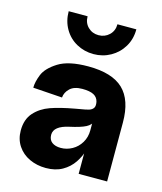

<svg xmlns="http://www.w3.org/2000/svg" viewBox="-114 -834 787 932"><g transform="rotate(15 279.5 -368.0)"><path d="M40 -131Q40 -187 70.5 -221Q101 -255 148 -271.5Q195 -288 267 -301L289 -305Q321 -310 335 -314.5Q349 -319 356 -329Q363 -339 359 -360Q354 -382 334.5 -392.5Q315 -403 277 -403Q236 -403 215 -383Q194 -363 192 -337L45 -347Q45 -376 60 -413.5Q75 -451 126.5 -483.5Q178 -516 277 -516Q397 -516 453 -462.5Q509 -409 509 -296V0H366V-129H375Q364 -89 342.5 -57Q321 -25 286.5 -5.5Q252 14 204 14Q159 14 121.5 -3.5Q84 -21 62 -54Q40 -87 40 -131ZM366 -219V-269H375Q368 -247 343 -234Q318 -221 263 -209Q226 -201 207 -186Q188 -171 188 -149Q188 -124 204.5 -111.5Q221 -99 249 -99Q279 -99 306 -114Q333 -129 349.5 -156.5Q366 -184 366 -219ZM115 -750H210Q210 -717 231.5 -696Q253 -675 284.5 -675Q316 -675 338 -696Q360 -717 360 -750H455Q455 -701 432 -662.5Q409 -624 370 -602Q330.9 -580 284.5 -580Q238.1 -580 199 -601.5Q160 -623 137.5 -662Q115 -701 115 -750Z"/></g></svg>

Font: Uncut Sans VF
Style: Regular
Weight: 400
Designer: Kasper Nordkvist
Foundry: Uncut Type
Version: Version 1.100;FEAKit 1.0